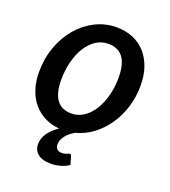

<svg xmlns="http://www.w3.org/2000/svg" viewBox="-128 -612 777 878"><g transform="rotate(20 260.5 -173.0)"><path d="M133 -206.5Q133 -76.5 228.5 -76.5Q262 -76.5 289.5 -95.2Q317 -114 336.2 -145.5Q355.5 -177 366 -218.2Q376.5 -259.5 376.5 -304.5Q376.5 -370.5 352.2 -402.2Q328 -434 280.5 -434Q246.5 -434 219.2 -415.5Q192 -397 173 -366Q154 -335 143.5 -293.5Q133 -252 133 -206.5ZM306 146Q290 157.5 266.8 164.5Q243.5 171.5 218.5 171.5Q177.5 171.5 155.8 153.8Q134 136 134 107Q134 78.5 151.5 53.2Q169 28 200.5 7Q162 4 130 -11.8Q98 -27.5 74.8 -54.5Q51.5 -81.5 38.5 -119.5Q25.5 -157.5 25.5 -205.5Q25.5 -271 46.2 -328Q67 -385 103 -427.2Q139 -469.5 187.2 -493.8Q235.5 -518 290.5 -518Q332.5 -518 368 -503.8Q403.5 -489.5 429 -462.2Q454.5 -435 469 -395.2Q483.5 -355.5 483.5 -305Q483.5 -248.5 467.8 -198.2Q452 -148 424.2 -107.8Q396.5 -67.5 358.5 -39.2Q320.5 -11 276 0.5Q265.5 6.5 255.2 14.2Q245 22 236.8 31.8Q228.5 41.5 223.2 53Q218 64.5 218 77.5Q218 91.5 226 99.8Q234 108 248.5 108Q257.5 108 263.5 106.5Q269.5 105 273.5 103.5Q277.5 102 280 100.5Q282.5 99 285 99Q292.5 99 294.5 106Z"/></g></svg>

Font: Lato SemiBold
Style: Italic
Weight: 600
Italic angle: -7°
Designer: Lukasz Dziedzic with Adam Twardoch and Botio Nikoltchev
Foundry: tyPoland Lukasz Dziedzic
Version: Version 2.015; 2015-08-06; http://www.latofonts.com/